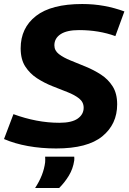

<svg xmlns="http://www.w3.org/2000/svg" viewBox="-41 -730 642 957"><path d="M579 -673 534 -550Q452 -580 353 -580Q292 -580 261 -559.5Q230 -539 230 -504Q230 -478 252.5 -460.5Q275 -443 311 -428.5Q347 -414 387 -397.5Q427 -381 462.5 -358Q498 -335 520.5 -299.5Q543 -264 543 -210Q543 -111 469 -50.5Q395 10 239 10Q165 10 98.5 -2Q32 -14 -21 -37L26 -161Q83 -140 140.5 -129Q198 -118 255 -118Q317 -118 346.5 -139Q376 -160 376 -193Q376 -221 353.5 -239Q331 -257 295 -271Q259 -285 219 -301Q179 -317 143.5 -340Q108 -363 85 -398.5Q62 -434 62 -489Q62 -591 138.5 -650.5Q215 -710 369 -710Q426 -710 478 -700.5Q530 -691 579 -673ZM184 51H329Q330 60 329 70Q323 111 302.5 145Q282 179 254 207H134Q155 175 167.5 143Q180 111 184 79Q185 65 184 51Z"/></svg>

Font: Georama
Style: Bold Italic
Weight: 700
Italic angle: -9°
Designer: Jean-Baptiste Levee
Foundry: Production Type
Version: Version 1.000